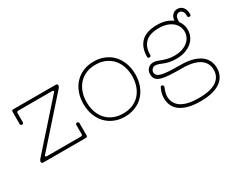

<svg xmlns="http://www.w3.org/2000/svg" viewBox="-99 -951 1931 1571"><g transform="rotate(-30 867.0 -165.0)"><path d="M100 -470Q85 -470 85 -455V-370Q85 -355 70 -355Q55 -355 55 -370V-485Q55 -500 70 -500H473Q488 -500 488 -483Q488 -473 476 -460L108 -46Q103 -41 105 -35.5Q107 -30 119 -30H438Q453 -30 453 -45V-130Q453 -145 468 -145Q483 -145 483 -130V-15Q483 0 468 0H64Q49 0 49 -17Q49 -23 52 -28Q55 -33 61 -40L429 -454Q434 -459 432 -464.5Q430 -470 418 -470Z M834 10Q780 10 734.5 -9Q689 -28 657 -62Q625 -96 607 -144Q589 -192 589 -250Q589 -308 607 -356Q625 -404 657 -438Q689 -472 734.5 -491Q780 -510 834 -510Q888 -510 933.5 -491Q979 -472 1011 -438Q1043 -404 1061 -356Q1079 -308 1079 -250Q1079 -192 1061 -144Q1043 -96 1011 -62Q979 -28 933.5 -9Q888 10 834 10ZM834 -20Q883 -20 922.5 -36Q962 -52 990 -82Q1018 -112 1033.5 -154.5Q1049 -197 1049 -250Q1049 -302 1033.5 -344.5Q1018 -387 990 -417Q962 -447 922.5 -463.5Q883 -480 834 -480Q785 -480 745.5 -463.5Q706 -447 678 -417Q650 -387 634.5 -344.5Q619 -302 619 -250Q619 -197 634.5 -154.5Q650 -112 678 -82Q706 -52 745.5 -36Q785 -20 834 -20Z M1205 -51Q1210 -65 1224 -60Q1237 -54 1233 -40Q1227 -27 1223 -14Q1219 -3 1216 11.5Q1213 26 1213 40Q1213 70 1225 95.5Q1237 121 1263 140Q1289 159 1331 169.5Q1373 180 1433 180Q1493 180 1535 169.5Q1577 159 1603 140Q1629 121 1641 95.5Q1653 70 1653 40Q1653 10 1641 -15.5Q1629 -41 1603 -60Q1577 -79 1535 -89.5Q1493 -100 1433 -100Q1365 -100 1317.5 -103Q1270 -106 1240 -115Q1210 -124 1196.5 -142Q1183 -160 1183 -190Q1183 -220 1203 -240Q1223 -260 1253 -260Q1272 -260 1289.5 -253.5Q1307 -247 1328 -239.5Q1349 -232 1374 -226Q1399 -220 1433 -220Q1474 -220 1506 -230.5Q1538 -241 1559.5 -259Q1581 -277 1592 -300.5Q1603 -324 1603 -350Q1603 -376 1592 -399.5Q1581 -423 1559.5 -441Q1538 -459 1506 -469.5Q1474 -480 1433 -480Q1346 -480 1304.5 -440Q1263 -400 1263 -325Q1263 -310 1248 -310Q1233 -310 1233 -325Q1233 -412 1282 -461Q1331 -510 1433 -510Q1478 -510 1513 -499Q1548 -488 1574 -468Q1578 -504 1597 -522Q1616 -540 1643 -540Q1673 -540 1693 -517.5Q1713 -495 1713 -450Q1713 -435 1698 -435Q1683 -435 1683 -450Q1683 -484 1670.5 -497Q1658 -510 1643 -510Q1628 -510 1615.5 -497Q1603 -484 1603 -450V-439Q1633 -400 1633 -350Q1633 -318 1620 -289Q1607 -260 1581.5 -238Q1556 -216 1519 -203Q1482 -190 1433 -190Q1395 -190 1369.5 -196Q1344 -202 1324.5 -209.5Q1305 -217 1288.5 -223.5Q1272 -230 1253 -230Q1238 -230 1225.5 -217.5Q1213 -205 1213 -190Q1213 -171 1225 -159.5Q1237 -148 1263 -141.5Q1289 -135 1331 -132.5Q1373 -130 1433 -130Q1500 -130 1547.5 -117Q1595 -104 1625 -81Q1655 -58 1669 -27Q1683 4 1683 40Q1683 76 1669 107Q1655 138 1625 161Q1595 184 1547.5 197Q1500 210 1433 210Q1365 210 1317.5 197Q1270 184 1240 161Q1210 138 1196.5 107Q1183 76 1183 40Q1183 21 1186 5Q1189 -11 1194 -24Q1198 -38 1205 -51Z"/></g></svg>

Font: Nixie One
Style: Regular
Weight: 400
Designer: Jovanny Lemonad
Foundry: Jovanny Lemonad
Version: Version 1.000 2011 initial release